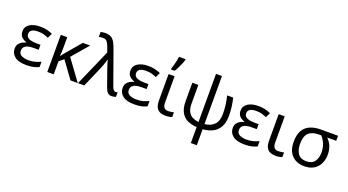

<svg xmlns="http://www.w3.org/2000/svg" viewBox="-66 -1585 4727 2605"><g transform="rotate(20 2297.5 -282.5)"><path d="M355 -315V-243H282Q131 -243 131 -151Q131 -102 172 -82Q213 -62 273 -62Q329 -62 371.5 -75Q414 -88 447 -104V-27Q416 -11 373 -0.5Q330 10 268 10Q153 10 98 -34.5Q43 -79 43 -146Q43 -186 59.5 -211.5Q76 -237 103 -252.5Q130 -268 162 -277V-282Q117 -296 89.5 -325.5Q62 -355 62 -404Q62 -472 119.5 -509Q177 -546 268 -546Q326 -546 367.5 -536Q409 -526 449 -508L416 -438Q383 -453 348.5 -463Q314 -473 267 -473Q146 -473 146 -397Q146 -353 187.5 -334Q229 -315 299 -315Z M992 -536 789 -299 1008 0H903L727 -242L661 -188V0H568V-536H661V-397Q661 -357 659 -319Q657 -281 655 -261H657Q666 -274 676.5 -287.5Q687 -301 696 -312L886 -536Z M1011 0 1242 -526 1215 -601Q1199 -644 1180 -668.5Q1161 -693 1118 -693Q1100 -693 1086.5 -691Q1073 -689 1062 -687V-758Q1076 -761 1093 -763.5Q1110 -766 1128 -766Q1180 -766 1211.5 -748Q1243 -730 1264.5 -693Q1286 -656 1306 -598L1479 -116Q1498 -62 1529 -62Q1537 -62 1545.5 -64Q1554 -66 1559 -67V-2Q1548 3 1533.5 6.5Q1519 10 1502 10Q1465 10 1443.5 -8.5Q1422 -27 1406 -71L1333 -276Q1325 -300 1314.5 -329.5Q1304 -359 1295.5 -387.5Q1287 -416 1283 -435H1279Q1270 -400 1255.5 -360Q1241 -320 1224 -281L1102 0Z M1914 -315V-243H1841Q1690 -243 1690 -151Q1690 -102 1731 -82Q1772 -62 1832 -62Q1888 -62 1930.5 -75Q1973 -88 2006 -104V-27Q1975 -11 1932 -0.5Q1889 10 1827 10Q1712 10 1657 -34.5Q1602 -79 1602 -146Q1602 -186 1618.5 -211.5Q1635 -237 1662 -252.5Q1689 -268 1721 -277V-282Q1676 -296 1648.5 -325.5Q1621 -355 1621 -404Q1621 -472 1678.5 -509Q1736 -546 1827 -546Q1885 -546 1926.5 -536Q1968 -526 2008 -508L1975 -438Q1942 -453 1907.5 -463Q1873 -473 1826 -473Q1705 -473 1705 -397Q1705 -353 1746.5 -334Q1788 -315 1858 -315Z M2211 -536V-158Q2211 -110 2229.5 -86Q2248 -62 2288 -62Q2310 -62 2333.5 -65.5Q2357 -69 2370 -73V-6Q2356 1 2329 5.5Q2302 10 2276 10Q2232 10 2197.5 -4.5Q2163 -19 2143.5 -55.5Q2124 -92 2124 -157V-536ZM2133 -606V-620Q2142 -645 2151 -677.5Q2160 -710 2167 -744Q2174 -778 2178 -805H2272V-794Q2267 -772 2253 -738.5Q2239 -705 2221.5 -669.5Q2204 -634 2186 -606Z M2814 -759V-65Q2899 -73 2950.5 -123.5Q3002 -174 3002 -280Q3002 -349 2994 -407.5Q2986 -466 2970 -536H3057Q3073 -469 3080.5 -409Q3088 -349 3088 -283Q3088 -180 3051 -117.5Q3014 -55 2952 -25.5Q2890 4 2814 9V240H2728V9Q2652 6 2593 -22Q2534 -50 2500.5 -110.5Q2467 -171 2467 -270V-536H2554V-267Q2554 -192 2578 -149Q2602 -106 2642 -87Q2682 -68 2728 -64V-759Z M3504 -315V-243H3431Q3280 -243 3280 -151Q3280 -102 3321 -82Q3362 -62 3422 -62Q3478 -62 3520.5 -75Q3563 -88 3596 -104V-27Q3565 -11 3522 -0.5Q3479 10 3417 10Q3302 10 3247 -34.5Q3192 -79 3192 -146Q3192 -186 3208.5 -211.5Q3225 -237 3252 -252.5Q3279 -268 3311 -277V-282Q3266 -296 3238.5 -325.5Q3211 -355 3211 -404Q3211 -472 3268.5 -509Q3326 -546 3417 -546Q3475 -546 3516.5 -536Q3558 -526 3598 -508L3565 -438Q3532 -453 3497.5 -463Q3463 -473 3416 -473Q3295 -473 3295 -397Q3295 -353 3336.5 -334Q3378 -315 3448 -315Z M3801 -536V-158Q3801 -110 3819.5 -86Q3838 -62 3878 -62Q3900 -62 3923.5 -65.5Q3947 -69 3960 -73V-6Q3946 1 3919 5.5Q3892 10 3866 10Q3822 10 3787.5 -4.5Q3753 -19 3733.5 -55.5Q3714 -92 3714 -157V-536Z M4528 -246Q4528 -174 4500 -116Q4472 -58 4416.5 -24Q4361 10 4279 10Q4168 10 4100.5 -58Q4033 -126 4033 -256Q4033 -357 4068.5 -418.5Q4104 -480 4169.5 -508Q4235 -536 4324 -536H4571V-463H4441Q4480 -426 4504 -372Q4528 -318 4528 -246ZM4124 -256Q4124 -171 4161 -117Q4198 -63 4281 -63Q4364 -63 4401 -114Q4438 -165 4438 -244Q4438 -309 4416.5 -364.5Q4395 -420 4355 -463H4324Q4224 -463 4174 -416Q4124 -369 4124 -256Z"/></g></svg>

Font: Noto Sans IKEA
Style: Regular
Weight: 400
Designer: Monotype Design Team
Foundry: Monotype Imaging Inc.
Version: Version 2.001